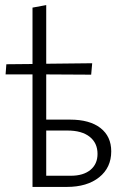

<svg xmlns="http://www.w3.org/2000/svg" viewBox="-20 -736 500 756"><path d="M418 -140Q418 -76 370.5 -38Q323 0 243 0H108V-443H2L5 -483L108 -484V-706L162 -716V-485L343 -487L339 -442L162 -443V-265H256Q333 -265 375.5 -232Q418 -199 418 -140ZM364 -130Q364 -173 333 -197.5Q302 -222 246 -222H162V-44H259Q308 -44 336 -67Q364 -90 364 -130Z"/></svg>

Font: Ysabeau Infant Semilight
Style: Regular
Weight: 300
Designer: Christian Thalmann (Catharsis Fonts)
Version: Version 0.003